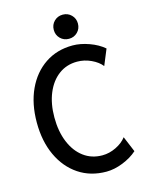

<svg xmlns="http://www.w3.org/2000/svg" viewBox="-134 -991 829 1080"><g transform="rotate(-15 281.0 -450.5)"><path d="M349.6 7.8Q257.3 7.8 188 -38.6Q118.7 -85 80.1 -168Q41.5 -251 41.5 -360.4Q41.5 -469.2 79.8 -552Q118.2 -634.8 187.3 -681.2Q256.3 -727.5 347.7 -727.5Q392.6 -727.5 443.1 -709.5Q493.7 -691.4 528.3 -661.6L490.2 -569.3Q469.2 -596.2 429.9 -614.5Q390.6 -632.8 348.6 -632.8Q287.1 -632.8 241.2 -598.6Q195.3 -564.5 169.9 -503.4Q144.5 -442.4 144.5 -362.3Q144.5 -280.8 170.2 -218.5Q195.8 -156.2 242.2 -121.6Q288.6 -86.9 351.1 -86.9Q391.6 -86.9 430.9 -106Q470.2 -125 492.2 -154.3L530.3 -63Q495.1 -31.7 445.3 -12Q395.5 7.8 349.6 7.8ZM338.9 -768.6Q309.1 -768.6 288.8 -788.8Q268.6 -809.1 268.6 -838.9Q268.6 -868.7 288.8 -888.9Q309.1 -909.2 338.9 -909.2Q368.7 -909.2 388.9 -888.9Q409.2 -868.7 409.2 -838.9Q409.2 -809.1 388.9 -788.8Q368.7 -768.6 338.9 -768.6Z"/></g></svg>

Font: Reddit Mono Medium
Style: Regular
Weight: 500
Monospace: yes
Designer: Stephen Hutchings
Foundry: Reddit
Version: Version 1.014